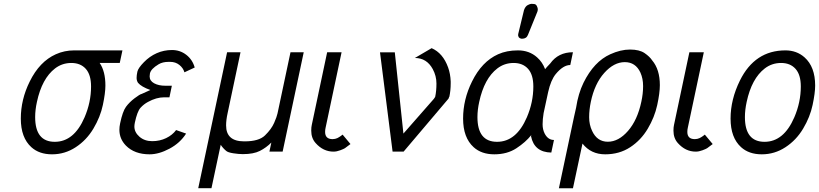

<svg xmlns="http://www.w3.org/2000/svg" viewBox="-20 -800 4321 1013"><path d="M165.5 -182.1Q165.5 -51.8 269 -51.8Q370.6 -51.8 426.3 -181.2Q460.4 -260.7 460.4 -343.8Q460.4 -405.8 432.6 -436.8Q404.8 -467.8 356.4 -467.8Q308.1 -467.8 270.5 -439Q201.2 -385.7 174.8 -262.2Q165.5 -220.2 165.5 -182.1ZM505.9 -467.8Q536.1 -423.8 536.1 -348.6Q536.1 -309.6 522.7 -246.1Q509.3 -182.6 472.9 -121.6Q436.5 -60.5 379.4 -23.2Q322.3 14.2 254.6 14.2Q187 14.2 145.5 -23.4Q89.8 -73.7 89.8 -174.3Q89.8 -274.9 136.7 -369.6Q188.5 -475.1 274.4 -513.7Q319.8 -534.2 371.6 -534.2H626L611.8 -467.8Z M961.9 -95.2Q930.2 -45.4 874.3 -15.6Q818.4 14.2 769.5 14.2Q689.5 14.2 644 -32.2Q609.9 -67.4 609.9 -115.7Q609.9 -130.9 613.8 -149.4Q627 -212.4 644.8 -236.6Q662.6 -260.7 690.2 -281.7Q717.8 -302.7 728 -304.7L773.4 -325.2Q726.1 -341.8 708 -363.3Q700.7 -375 700.7 -388.9Q700.7 -402.8 704.8 -421.9Q709 -440.9 739.3 -471.9Q769.5 -502.9 807.1 -519.5Q844.7 -536.1 887.5 -536.1Q930.2 -536.1 962.9 -510.7Q995.6 -485.4 1007.3 -443.8L953.1 -418.5Q946.8 -440.9 926.5 -457.3Q906.2 -473.6 877.9 -473.6H869.6Q837.9 -473.6 816.9 -460.9Q775.9 -436.5 771 -412.1Q769.5 -404.3 769.5 -397Q769.5 -373.5 793.2 -360.6Q816.9 -347.7 851.6 -347.7H886.7L874 -286.6H846.2Q805.2 -286.6 760.7 -262.2Q738.8 -250.5 721.4 -231.4Q704.1 -212.4 691.4 -152.8Q689 -140.6 689 -132.3Q689 -102.1 715.8 -78.6Q742.7 -55.2 783 -55.2Q823.2 -55.2 856.4 -71.3Q889.6 -87.4 909.2 -113.8Z M1144.5 -36.1 1095.7 192.9H1025.9L1178.2 -524.4H1249L1180.7 -202.1Q1172.9 -166.5 1172.9 -138.2Q1172.9 -54.2 1267.6 -54.2Q1267.6 -54.2 1271 -54.2Q1345.7 -54.2 1377.9 -85.4Q1412.1 -118.7 1426.5 -151.9Q1440.9 -185.1 1444.3 -202.1L1512.7 -524.4H1582.5L1471.2 0H1401.4L1411.6 -47.9Q1384.8 -21 1351.3 -3.9Q1317.9 13.2 1261.2 13.2Q1239.7 13.2 1211.2 8.8Q1182.6 4.4 1173.3 -3.9Q1155.8 -18.6 1144.5 -36.1Z M1706.1 -524.4H1782.2L1697.8 -126Q1695.3 -115.7 1695.3 -104Q1695.3 -65.9 1734.9 -65.9L1748 -67.4L1759.8 -71.3L1770 -77.1L1778.8 -83L1787.6 -89.8L1829.1 -40Q1805.7 -22 1799.8 -18.1Q1793.9 -14.2 1775.1 -7.1Q1756.3 0 1739.7 0Q1685.5 0 1645.5 -44.9Q1622.1 -70.8 1622.1 -110.8Q1622.1 -128.9 1625 -141.1Z M2051.3 0 1984.9 -523.9H2063L2108.4 -95.2L2269 -278.3L2275.9 -288.6Q2282.7 -319.3 2282.7 -359.4Q2282.7 -399.4 2263.2 -435.5Q2231.4 -494.1 2168.9 -494.1L2257.3 -545.9Q2316.9 -520 2344.2 -444.3Q2356.4 -410.6 2357.9 -370.1V-360.8Q2357.9 -321.8 2350.6 -288.6H2349.1Q2348.6 -281.7 2345.2 -278.3L2109.4 0Z M2499 -182.1Q2499 -51.8 2602.5 -51.8Q2704.1 -51.8 2759.8 -181.2Q2793.9 -260.7 2793.9 -343.8Q2793.9 -405.8 2766.1 -436.8Q2738.3 -467.8 2689.9 -467.8Q2641.6 -467.8 2604 -439Q2534.7 -385.7 2508.3 -262.2Q2499 -220.2 2499 -182.1ZM2888.7 4.9Q2798.8 3.4 2781.7 -81.1L2783.2 -87.4Q2753.4 -49.8 2704.6 -17.8Q2655.8 14.2 2588.1 14.2Q2520.5 14.2 2479 -23.4Q2423.3 -73.7 2423.3 -174.3Q2423.3 -274.9 2470.2 -369.6Q2522 -475.1 2607.9 -513.7Q2653.3 -534.2 2712.9 -534.2Q2772.5 -534.2 2813.5 -497.6Q2841.8 -472.7 2856 -435.1Q2863.3 -444.8 2882.8 -464.8Q2925.3 -524.4 3002.9 -524.4L2988.8 -457Q2951.7 -457 2912.1 -409.2Q2886.2 -377.4 2872.1 -314.5L2848.1 -203.1Q2842.8 -170.9 2842.8 -144Q2842.8 -117.2 2853.5 -95.7Q2871.1 -61.5 2902.8 -61.5ZM2716.3 -604.5Q2713.4 -611.3 2713.4 -614Q2713.4 -616.7 2714.4 -621.6L2744.6 -746.6Q2751.5 -766.6 2764.4 -773.2Q2777.3 -779.8 2783.7 -779.8Q2790 -779.8 2798.3 -778.8Q2808.1 -777.8 2812.7 -767.6Q2817.4 -757.3 2817.4 -752Q2817.4 -746.6 2816.9 -745.1Q2816.4 -741.2 2815.4 -738.8L2765.6 -616.2Q2757.8 -595.7 2734.9 -595.7H2731.9Q2721.7 -597.2 2716.3 -604.5Z M3363.8 -263.7Q3373 -305.7 3373 -345.7Q3373 -385.7 3358.9 -417Q3333.5 -472.2 3276.4 -472.2Q3219.2 -472.2 3168.2 -415.3Q3117.2 -358.4 3097.2 -262.7Q3088.4 -220.7 3088.4 -181.4Q3088.4 -142.1 3104 -109.4Q3130.4 -52.2 3187 -52.2Q3243.7 -52.2 3293.5 -109.4Q3343.3 -166.5 3363.8 -263.7ZM3053.2 -42.5 3002.9 193.4H2928.7L3008.3 -182.1L3019.5 -231.9Q3030.8 -306.2 3058.6 -363.3Q3113.8 -475.1 3199.7 -513.7Q3254.4 -538.6 3304 -538.6Q3353.5 -538.6 3380.9 -519.8Q3408.2 -501 3420.9 -481.4Q3461.4 -433.6 3461.4 -350.6Q3461.4 -309.6 3447.5 -245.6Q3433.6 -181.6 3397.7 -121.1Q3361.8 -60.5 3305.2 -23.4Q3248 14.2 3172.9 14.2Q3097.7 14.2 3053.2 -42.5Z M3617.2 -524.4H3693.4L3608.9 -126Q3606.4 -115.7 3606.4 -104Q3606.4 -65.9 3646 -65.9L3659.2 -67.4L3670.9 -71.3L3681.2 -77.1L3689.9 -83L3698.7 -89.8L3740.2 -40Q3716.8 -22 3710.9 -18.1Q3705.1 -14.2 3686.3 -7.1Q3667.5 0 3650.9 0Q3596.7 0 3556.6 -44.9Q3533.2 -70.8 3533.2 -110.8Q3533.2 -128.9 3536.1 -141.1Z M4124 -534.2Q4183.6 -534.2 4225.1 -497.1Q4280.8 -447.3 4280.8 -348.6Q4280.8 -309.6 4267.3 -246.1Q4253.9 -182.6 4217.5 -121.6Q4181.2 -60.5 4124 -23.2Q4066.9 14.2 3999.3 14.2Q3931.6 14.2 3890.1 -23.4Q3834.5 -73.7 3834.5 -174.3Q3834.5 -274.9 3883.8 -375Q3962.4 -534.2 4124 -534.2ZM3910.2 -182.1Q3910.2 -51.8 4013.7 -51.8Q4115.2 -51.8 4170.9 -181.2Q4205.1 -260.7 4205.1 -343.8Q4205.1 -405.8 4177.2 -436.8Q4149.4 -467.8 4101.1 -467.8Q4052.7 -467.8 4015.1 -439Q3945.8 -385.7 3919.4 -262.2Q3910.2 -220.2 3910.2 -182.1Z"/></svg>

Font: Tuffy
Style: Italic
Weight: 400
Italic angle: -12°
Designer: Thatcher Ulrich, Karoly Barta and Michael Everson
Version: Version 001.271